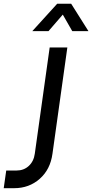

<svg xmlns="http://www.w3.org/2000/svg" viewBox="-44 -1005 496 1032"><path d="M-24 6.5H32Q112.5 6.5 169.5 -43.8Q226.5 -94 238 -178.5L318 -750H223L143 -178.5Q137.5 -138 110.8 -113.2Q84 -88.5 45.5 -88.5H-10.5ZM129.5 -837.5H216.5L293.5 -926.5L344.5 -837.5H431.5L338.5 -985H263.5Z"/></svg>

Font: Mohave Medium
Style: Italic
Weight: 500
Italic angle: -8°
Designer: Gumpita Rahayu
Foundry: Tokotype
Version: Version 2.002; ttfautohint (v1.8.3)